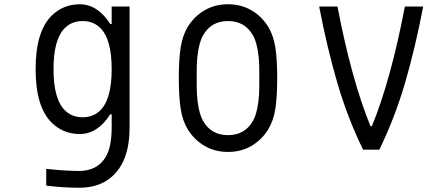

<svg xmlns="http://www.w3.org/2000/svg" viewBox="-20 -697 2040 894"><path d="M284.5 -181Q316.4 -151 364.6 -151Q412.8 -151 444.7 -181Q500 -232.4 500 -375Q500 -517.6 444.7 -569Q412.8 -599 364.6 -599Q316.4 -599 284.5 -569Q229.2 -517.6 229.2 -375Q229.2 -232.4 284.5 -181ZM500 -164.7H493.5Q434.2 -72.9 351.6 -72.9Q274.7 -72.9 220.7 -125.7Q145.8 -199.9 145.8 -375Q145.8 -550.1 220.7 -624.3Q274.7 -677.1 351.6 -677.1Q434.2 -677.1 493.5 -585.3H500V-666.7H583.3V-104.2Q583.3 7.2 543.6 73.6Q481.8 177.1 349 177.1Q273.4 177.1 195.3 167.3V89.2Q283.2 99 349 99Q431.6 99 471.4 35.2Q500 -11.1 500 -104.2Z M1228.5 -572.9Q1253.9 -531.2 1262.4 -474.3Q1270.8 -417.3 1270.8 -333.3Q1270.8 -249.3 1262.4 -192.4Q1253.9 -135.4 1228.5 -93.8Q1197.9 -44.9 1150.1 -17.3Q1102.2 10.4 1041.7 10.4Q981.1 10.4 933.3 -17.3Q885.4 -44.9 854.8 -93.8Q829.4 -135.4 821 -192.4Q812.5 -249.3 812.5 -333.3Q812.5 -417.3 821 -474.3Q829.4 -531.2 854.8 -572.9Q885.4 -621.7 933.3 -649.4Q981.1 -677.1 1041.7 -677.1Q1102.2 -677.1 1150.1 -649.4Q1197.9 -621.7 1228.5 -572.9ZM927.1 -535.2Q912.8 -511.1 905.6 -474.9Q898.4 -438.8 897.1 -410.2Q895.8 -381.5 895.8 -333.3Q895.8 -285.2 897.1 -256.5Q898.4 -227.9 905.6 -191.7Q912.8 -155.6 927.1 -131.5Q964.8 -67.7 1041.7 -67.7Q1118.5 -67.7 1156.2 -131.5Q1170.6 -155.6 1177.7 -191.7Q1184.9 -227.9 1186.2 -256.5Q1187.5 -285.2 1187.5 -333.3Q1187.5 -381.5 1186.2 -410.2Q1184.9 -438.8 1177.7 -474.9Q1170.6 -511.1 1156.2 -535.2Q1118.5 -599 1041.7 -599Q964.8 -599 927.1 -535.2Z M1711.6 -109.4Q1800.1 -325.5 1865.2 -666.7H1950.5Q1913.4 -472.7 1865.6 -309.6Q1817.7 -146.5 1746.1 0H1670.6Q1599 -146.5 1551.1 -309.6Q1503.3 -472.7 1466.1 -666.7H1551.4Q1616.5 -326.2 1705.1 -109.4Z"/></svg>

Font: TypoPRO Monoid
Style: Regular
Weight: 400
Width: 4
Monospace: yes
Designer: Andreas Larsen (@larsenwork)
Version: Version 0.61